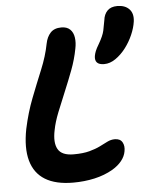

<svg xmlns="http://www.w3.org/2000/svg" viewBox="-55 -832 703 887"><g transform="rotate(-5 296.5 -388.5)"><path d="M249 9Q168 9 119 -21Q70 -51 53.5 -110.5Q37 -170 54 -257Q70 -332 95.5 -397.5Q121 -463 146 -523.5Q171 -584 182 -641Q188 -672 205.5 -691Q223 -710 256 -710Q282 -710 296.5 -696Q311 -682 314.5 -658Q318 -634 312 -606Q303 -558 284.5 -509Q266 -460 246 -412.5Q226 -365 208.5 -321Q191 -277 184 -240Q172 -183 189.5 -152Q207 -121 262 -121Q306 -121 335.5 -129Q365 -137 385 -147Q405 -157 422 -165.5Q439 -174 457 -174Q482 -174 492 -156.5Q502 -139 497 -114Q493 -91 476.5 -70.5Q460 -50 433 -34Q395 -12 348 -1.5Q301 9 249 9ZM439 -524Q393 -524 399 -565Q401 -576 405.5 -587.5Q410 -599 422 -619Q443 -655 448 -678.5Q453 -702 457 -726Q460 -753 476 -769.5Q492 -786 522 -786Q558 -786 577.5 -765.5Q597 -745 592 -708Q588 -679 574 -647Q560 -615 539 -587.5Q518 -560 492 -542Q466 -524 439 -524Z"/></g></svg>

Font: Shantell Sans SemiBold
Style: Italic
Weight: 600
Italic angle: -11°
Designer: Stephen Nixon, Anya Danilova, Shantell Martin
Foundry: Arrow Type
Version: Version 1.011;[c5ecc13dd]